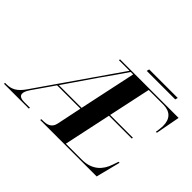

<svg xmlns="http://www.w3.org/2000/svg" viewBox="-216 -1096 1380 1380"><g transform="rotate(45 474.5 -405.5)"><path d="M604 -791H894L899 -811H609ZM-56 0H196L198 -10H141C105 -10 86 -21 86 -42C86 -58 92 -73 111 -102L222 -262H459L419 -70C408 -19 369 -10 327 -10H314L312 0H886L933 -186H923L907 -140C884 -72 833 -10 726 -10H563L640 -371H872L873 -381H642L711 -704H859C929 -704 967 -666 967 -596C967 -572 962 -537 960 -528H970L1005 -714H410L408 -704H516L89 -88C50 -33 15 -10 -42 -10H-55ZM230 -272 393 -510C442 -580 479 -630 528 -704H553L461 -272Z"/></g></svg>

Font: Noto Serif Display
Style: Bold Italic
Weight: 700
Italic angle: -12°
Designer: Monotype Design Team
Foundry: Monotype Imaging Inc.
Version: Version 2.009